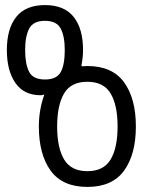

<svg xmlns="http://www.w3.org/2000/svg" viewBox="-20 -728 611 756"><path d="M133 -230Q133 -295 154 -354Q155 -357 151 -355Q147 -353 140 -353Q74 -353 40.5 -401.5Q7 -450 7 -531Q7 -615 44 -661.5Q81 -708 157 -708Q233 -708 270 -661.5Q307 -615 307 -531Q307 -503 301 -473Q300 -467 304 -467L324 -468Q422 -468 468.5 -404Q515 -340 515 -230Q515 -120 468.5 -56Q422 8 324 8Q226 8 179.5 -56Q133 -120 133 -230ZM157 -415Q203 -415 219 -444Q235 -473 235 -531Q235 -585 219 -615.5Q203 -646 157 -646Q111 -646 95 -615.5Q79 -585 79 -531Q79 -476 94.5 -445.5Q110 -415 157 -415ZM324 -54Q388 -54 415.5 -100Q443 -146 443 -230Q443 -314 415.5 -360Q388 -406 324 -406Q259 -406 232 -359.5Q205 -313 205 -230Q205 -146 232.5 -100Q260 -54 324 -54Z"/></svg>

Font: Barlow GEO
Style: Regular
Weight: 400
Designer: Jeremy Tribby
Foundry: Tribby Type
Version: Version 1.408